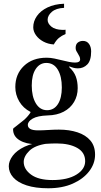

<svg xmlns="http://www.w3.org/2000/svg" viewBox="-20 -748 542 1028"><path d="M238 260Q170 260 122.5 244.5Q75 229 51 202Q27 175 27 142Q27 114 48.5 85.5Q70 57 112.5 37Q155 17 217 14L232 21Q167 30 137 59.5Q107 89 107 119Q107 158 146.5 187Q186 216 261 216Q342 216 389 187Q436 158 436 115Q436 68 393.5 44Q351 20 283 20Q255 20 228 22Q201 24 173 24Q120 24 85 3Q50 -18 50 -56Q50 -58 51.5 -60.5Q53 -63 57 -65Q84 -86 105 -103Q126 -120 143 -145V-149Q104 -169 83 -205Q62 -241 62 -282Q62 -351 108 -395Q154 -439 230 -439Q250 -439 271.5 -434.5Q293 -430 313 -425Q332 -420 350 -416.5Q368 -413 382 -413Q409 -413 409 -430Q409 -438 405.5 -445.5Q402 -453 397 -461Q392 -468 388.5 -475.5Q385 -483 385 -491Q385 -511 396.5 -520Q408 -529 424 -529Q445 -529 456.5 -513Q468 -497 468 -473Q468 -424 447.5 -403Q427 -382 397 -382Q375 -382 351 -393V-388Q376 -365 386 -338Q396 -311 396 -276Q396 -235 376.5 -202Q357 -169 321 -150Q285 -131 235 -130Q181 -128 155 -113Q129 -98 129 -79Q129 -65 142.5 -57.5Q156 -50 184 -50Q208 -50 238 -52Q268 -54 295 -54Q351 -54 395 -39.5Q439 -25 464 4.5Q489 34 489 80Q489 128 457.5 169Q426 210 370 235Q314 260 238 260ZM232 -158Q269 -158 290 -190.5Q311 -223 311 -280Q311 -339 289.5 -375Q268 -411 228 -411Q193 -411 171.5 -379Q150 -347 150 -290Q150 -231 172 -194.5Q194 -158 232 -158ZM323 -728V-706Q280 -704 257.5 -684.5Q235 -665 235 -642Q235 -622 255 -605.5Q275 -589 314 -588Q318 -588 322.5 -588Q327 -588 331 -589V-566Q310 -557 295.5 -545Q281 -533 268 -510Q237 -512 212 -525.5Q187 -539 172.5 -559.5Q158 -580 158 -602Q158 -634 177.5 -662Q197 -690 234 -708Q271 -726 323 -728Z"/></svg>

Font: Ibarra Real Nova Medium
Style: Regular
Weight: 500
Designer: Jose Maria Ribagorda & Octavio Pardo
Foundry: Jose Maria Ribagorda
Version: Version 2.000